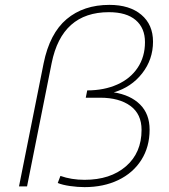

<svg xmlns="http://www.w3.org/2000/svg" viewBox="-20 -765 695 788"><path d="M594 -233Q594 -162 560 -108.5Q526 -55 465.5 -26Q405 3 327 3Q299 3 267.5 -1.5Q236 -6 217 -14L228 -43Q273 -27 327 -27Q433 -27 497 -82.5Q561 -138 561 -232Q561 -297 515 -330.5Q469 -364 391 -364H332L338 -394Q407 -394 461 -418Q515 -442 545 -487Q575 -532 575 -592Q575 -650 537 -682.5Q499 -715 427 -715Q234 -715 192 -506L91 0H58L159 -505Q184 -628 253.5 -686.5Q323 -745 429 -745Q512 -745 560 -704.5Q608 -664 608 -594Q608 -521 563.5 -464Q519 -407 447 -386Q516 -375 555 -336Q594 -297 594 -233Z"/></svg>

Font: Montserrat Alternates ExLight
Style: Italic
Weight: 275
Italic angle: -11.3°
Designer: Julieta Ulanovsky
Foundry: Julieta Ulanovsky
Version: Version 7.200